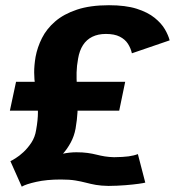

<svg xmlns="http://www.w3.org/2000/svg" viewBox="-20 -702 672 736"><path d="M63.4 13.5 19.9 -84.1Q25.8 -86.8 39.7 -95.4Q53.6 -103.9 70.1 -119.1Q86.5 -134.4 100.4 -155.4Q114.3 -176.5 118.5 -203.8Q125.5 -242.7 125.4 -272.1Q125.3 -301.5 121.9 -326Q118.5 -350.5 114.8 -374Q111.2 -397.4 111 -423.9Q110.8 -450.3 116.3 -483.6Q123.1 -520.7 140.9 -556.1Q158.7 -591.5 191.5 -619.8Q224.3 -648.2 275.1 -665.1Q325.8 -682 397.6 -682Q461.4 -682 504 -668.5Q546.6 -654.9 572.7 -633.7Q598.9 -612.5 612.2 -589.5Q625.5 -566.5 630.3 -547.3L485.6 -497.7Q481.3 -517.2 470.4 -534.2Q459.5 -551.2 439.1 -561.5Q418.8 -571.9 386 -571.9Q355.9 -571.9 333.8 -561Q311.8 -550.2 298.2 -529.2Q284.6 -508.2 279.4 -477.6Q274.2 -449.5 273.6 -424.3Q273.1 -399.2 274.6 -375.2Q276.1 -351.2 277.3 -325.9Q278.5 -300.6 277.1 -272.1Q275.6 -243.6 269.7 -209.1Q264.4 -180 251 -155.4Q237.6 -130.8 221.4 -112.8Q232.4 -115.3 246.2 -116.8Q259.9 -118.3 272.8 -118.3Q297.3 -118.3 315.8 -115.7Q334.3 -113.1 350 -109.1Q365.7 -105.1 381.7 -102.5Q397.8 -99.9 417.3 -99.4Q451.7 -99.8 472.7 -102.6Q493.6 -105.5 508.5 -111.3L536.9 -2Q531.5 -0.3 511.1 2.6Q490.8 5.4 460.6 7.9Q430.3 10.4 395.7 10.7Q367.2 10.2 347.4 6.7Q327.7 3.2 309.4 -1.7Q291.1 -6.5 269 -10.2Q246.9 -13.9 213.2 -13.9Q158.7 -13.9 119 -4.9Q79.2 4 63.4 13.5ZM17.9 -277.9 41.5 -388.4H459.9L437 -277.9Z"/></svg>

Font: Anybody Thin
Style: Italic
Weight: 100
Italic angle: -10°
Designer: Tyler Finck
Foundry: Etcetera Type Company
Version: Version 1.114;gftools[0.9.25]